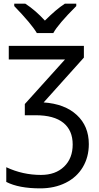

<svg xmlns="http://www.w3.org/2000/svg" viewBox="-20 -786 538 1046"><path d="M217.8 -228Q332.5 -220.2 398.2 -159.7Q463.9 -99.1 463.9 -1Q463.9 69.3 431.2 124.5Q398.4 179.7 337.6 210Q276.9 240.2 199.2 240.2Q82.5 240.2 14.2 205.1V125Q103.5 167 203.1 167Q282.2 167 329.1 121.8Q376 76.7 376 1Q376 -75.7 325.2 -116.9Q274.4 -158.2 173.8 -158.2H115.2V-219.2L334 -461.9H27.8V-536.1H437V-472.2ZM57.6 -766.1H117.7Q173.3 -730 224.6 -673.8Q286.1 -735.4 333.5 -766.1H395.5V-752.9Q295.4 -652.8 270.5 -606H180.7Q151.4 -655.8 57.6 -752.9Z"/></svg>

Font: Noto Sans Southeast Asian
Style: Regular
Weight: 400
Designer: Monotype Design Team
Foundry: Monotype Imaging Inc.
Version: Version 1.06 uh; ttfautohint (v1.4.1)